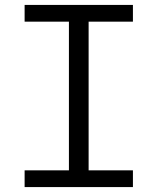

<svg xmlns="http://www.w3.org/2000/svg" viewBox="-20 -760 640 780"><path d="M80 -68H260V-672H80V-740H520V-672H340V-68H520V0H80Z"/></svg>

Font: Lilex Nerd Font
Style: Regular
Weight: 400
Designer: Mike Abbink, Paul van der Laan, Pieter van Rosmalen, Mikhael Khrustik
Foundry: Mikhael Khrustik
Version: Version 2.400; ttfautohint (v1.8.4.7-5d5b);Nerd Fonts 3.3.0